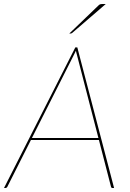

<svg xmlns="http://www.w3.org/2000/svg" viewBox="-36 -936 645 956"><path d="M0 0ZM532 0H523Q518.5 0 517 -5L456.5 -239H118L0 -5Q-3.5 0 -8 0H-16L339 -700H349ZM123 -249H454L347 -663Q345.5 -668.5 344.2 -673.2Q343 -678 342 -683.5Q339.5 -678 337 -673.2Q334.5 -668.5 332 -663ZM490.5 -916 323.5 -772Q320 -769 314.5 -769H309L454.5 -909Q458.5 -913 462.5 -914.5Q466.5 -916 474 -916Z"/></svg>

Font: Lato Hairline
Style: Italic
Weight: 100
Italic angle: -7°
Designer: Lukasz Dziedzic
Foundry: tyPoland Lukasz Dziedzic
Version: Version 2.007; 2014-02-27